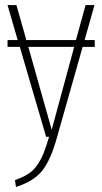

<svg xmlns="http://www.w3.org/2000/svg" viewBox="-20 -540 404 758"><path d="M354 -381.8V-355H306.2L205.1 2Q180.2 91.8 146.7 133.8Q113.3 175.8 43 198.2L39.1 170.9Q71.3 159.7 92 146.2Q112.8 132.8 127.7 110.6Q142.6 88.4 151.9 65.2Q161.1 42 173.8 0H162.1L58.1 -355H9.8V-381.8H49.8L9.8 -520H44.9L84 -381.8H279.8L317.9 -520H353L314 -381.8ZM184.1 -27.8 272.9 -355H91.8Z"/></svg>

Font: Fira Sans Compressed UltraLight
Style: Regular
Weight: 200
Width: 1
Designer: Carrois Corporate & Edenspiekermann AG
Foundry: Carrois Corporate GbR & Edenspiekermann AG
Version: Version 4.203;PS 004.203;hotconv 1.0.88;makeotf.lib2.5.64775